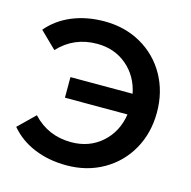

<svg xmlns="http://www.w3.org/2000/svg" viewBox="-106 -814 921 928"><g transform="rotate(15 355.0 -350.0)"><path d="M663 -350Q663 -247 617 -165Q571 -83 489.5 -36.5Q408 10 306 10Q217 10 144.5 -20Q72 -50 24 -107L106 -187Q183 -104 299 -104Q389 -104 451.5 -159Q514 -214 528 -304H215V-407H526Q509 -492 447.5 -544Q386 -596 299 -596Q183 -596 106 -513L24 -593Q72 -650 144.5 -680Q217 -710 306 -710Q408 -710 489.5 -663.5Q571 -617 617 -535Q663 -453 663 -350Z"/></g></svg>

Font: Montserrat Alternates SemiBold
Style: Regular
Weight: 600
Designer: Julieta Ulanovsky
Foundry: Julieta Ulanovsky
Version: Version 7.200